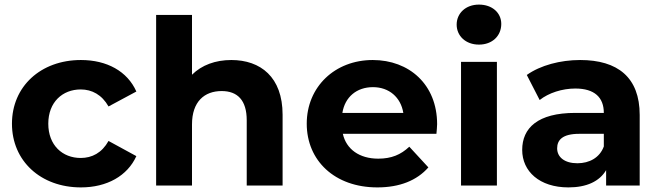

<svg xmlns="http://www.w3.org/2000/svg" viewBox="-20 -807 2871 835"><path d="M332 8C445 8 534 -42 573 -128L452 -194C423 -142 380 -120 331 -120C252 -120 190 -175 190 -269C190 -363 252 -418 331 -418C380 -418 423 -395 452 -344L573 -409C534 -497 445 -546 332 -546C157 -546 32 -431 32 -269C32 -107 157 8 332 8Z M986 -546C917 -546 857 -524 815 -482V-742H659V0H815V-266C815 -365 869 -411 944 -411C1013 -411 1053 -371 1053 -284V0H1209V-308C1209 -472 1113 -546 986 -546Z M1881 -267C1881 -440 1759 -546 1601 -546C1437 -546 1314 -430 1314 -269C1314 -109 1435 8 1621 8C1718 8 1793 -22 1843 -79L1760 -169C1723 -134 1682 -117 1625 -117C1543 -117 1486 -158 1471 -225H1878C1879 -238 1881 -255 1881 -267ZM1602 -428C1672 -428 1723 -384 1734 -316H1469C1480 -385 1531 -428 1602 -428Z M2063 -613C2121 -613 2160 -651 2160 -703C2160 -751 2121 -787 2063 -787C2005 -787 1966 -749 1966 -700C1966 -651 2005 -613 2063 -613ZM1985 0H2141V-538H1985Z M2503 -546C2417 -546 2330 -523 2271 -481L2327 -372C2366 -403 2425 -422 2482 -422C2566 -422 2606 -383 2606 -316H2482C2318 -316 2251 -250 2251 -155C2251 -62 2326 8 2452 8C2531 8 2587 -18 2616 -67V0H2762V-307C2762 -470 2667 -546 2503 -546ZM2491 -97C2436 -97 2403 -123 2403 -162C2403 -198 2426 -225 2499 -225H2606V-170C2588 -121 2543 -97 2491 -97Z"/></svg>

Font: Montserrat Lite
Style: Bold
Weight: 700
Designer: Julieta Ulanovsky
Foundry: Julieta Ulanovsky
Version: Version 7.200;PS 007.200;hotconv 1.0.88;makeotf.lib2.5.64775